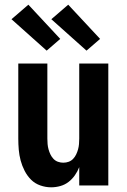

<svg xmlns="http://www.w3.org/2000/svg" viewBox="-20 -791 540 819"><path d="M198 8Q175 8 152 0Q129 -8 112.5 -24.5Q96 -41 85 -62.5Q74 -84 68 -106.5Q62 -129 60 -152.5Q58 -176 58 -200V-520H182V-200Q182 -188 183 -176.5Q184 -165 187 -154Q190 -143 195 -132.5Q200 -122 208 -113.5Q216 -105 227 -101Q238 -97 250 -97Q262 -97 273 -101Q284 -105 292 -113.5Q300 -122 305 -132.5Q310 -143 313 -154Q316 -165 317 -176.5Q318 -188 318 -200V-520H442V0H318V-78Q311 -60 299.5 -43.5Q288 -27 272.5 -15Q257 -3 237.5 2.5Q218 8 198 8ZM349 -575 199 -709 271 -771 407 -625ZM179 -575 29 -709 101 -771 237 -625Z"/></svg>

Font: Iosevka SS04 Extrabold
Style: Regular
Weight: 800
Monospace: yes
Designer: Belleve Invis
Foundry: Belleve Invis
Version: Version 19.0.0; ttfautohint (v1.8.4)